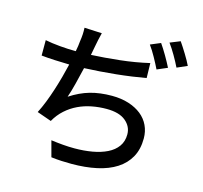

<svg xmlns="http://www.w3.org/2000/svg" viewBox="-120 -949 1197 1133"><g transform="rotate(15 478.0 -383.0)"><path d="M709 -554Q670 -547 624 -540.5Q578 -534 529.5 -529Q481 -524 432 -520.5Q383 -517 337 -515Q325 -464 312.5 -414Q300 -364 287 -327Q347 -366 406.5 -383Q466 -400 539 -400Q596 -400 641.5 -385.5Q687 -371 719 -345.5Q751 -320 768 -284Q785 -248 785 -205Q785 -139 758.5 -91Q732 -43 683 -11.5Q634 20 565 35Q496 50 411 50Q382 50 350.5 48.5Q319 47 287 43L261 -54Q298 -49 333.5 -46Q369 -43 404 -43Q462 -43 513 -52Q564 -61 602.5 -80Q641 -99 663 -129.5Q685 -160 685 -203Q685 -251 645.5 -284Q606 -317 529 -317Q483 -317 439 -308.5Q395 -300 356 -281.5Q317 -263 284 -233.5Q251 -204 228 -163L140 -194Q157 -227 172.5 -266.5Q188 -306 201.5 -348Q215 -390 226.5 -432Q238 -474 247 -513Q200 -514 157 -516Q114 -518 76 -522V-616Q116 -608 167 -603.5Q218 -599 262 -599H264Q271 -635 273 -661Q277 -687 278 -706Q279 -725 278 -746L385 -741Q379 -719 374.5 -697Q370 -675 366 -654L356 -601Q437 -605 529 -615Q621 -625 707 -645ZM738 -776Q747 -763 757.5 -746.5Q768 -730 778.5 -712Q789 -694 798.5 -676.5Q808 -659 815 -645L752 -618Q738 -647 717 -685Q696 -723 676 -750ZM847 -816Q856 -803 867 -786Q878 -769 889 -751Q900 -733 909.5 -716Q919 -699 925 -686L863 -659Q848 -690 826.5 -727Q805 -764 785 -791Z"/></g></svg>

Font: Kinto Sans Med
Style: Regular
Weight: 500
Designer: Authors: Ryoko NISHIZUKA  (kana & ideographs); Paul D. Hunt (Latin, Greek & Cyrillic); Wenlong ZHANG  (bopomofo); Sandol
Foundry: Adobe Systems Incorporated, ookami Inc.
Version: Version 0.001